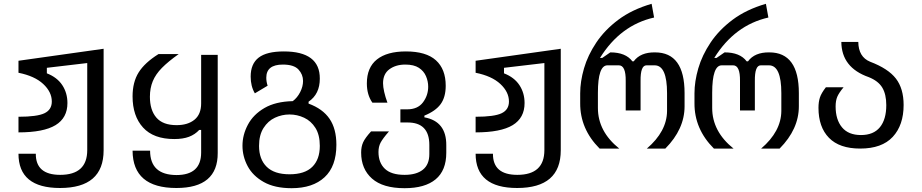

<svg xmlns="http://www.w3.org/2000/svg" viewBox="-20 -780 4840 1008"><path d="M295 207Q77 207 77 27H168Q167 138 296 138Q438 138 438 8V-449L226 -424V-395Q280 -374 307 -333Q334 -292 334 -239Q334 -161 271.5 -123Q209 -85 77 -85V-167Q175 -167 213.5 -185.5Q252 -204 252 -247Q252 -297 207 -339Q162 -381 77 -398V-461L524 -524V9Q524 207 295 207Z M906 207Q677 207 676 11H768Q768 138 906 139Q1036 139 1036 21V-98H1026Q1004 -74 972.5 -62Q941 -50 895 -50Q786 -50 731 -110.5Q676 -171 676 -274Q676 -349 708 -400Q740 -451 812 -496H918Q863 -457 830 -423.5Q797 -390 782 -353.5Q767 -317 767 -272Q767 -202 801 -162.5Q835 -123 907 -123Q966 -123 1001 -151.5Q1036 -180 1036 -237V-492H1123V23Q1124 207 906 207Z M1511 208Q1422 208 1364.5 175.5Q1307 143 1280 92Q1253 41 1253 -15Q1253 -72 1281.5 -125.5Q1310 -179 1368.5 -213Q1427 -247 1517 -249Q1541 -267 1556 -296.5Q1571 -326 1571 -355Q1571 -389 1547 -415Q1523 -441 1465 -441Q1378 -441 1378 -372Q1378 -351 1385 -330L1318 -290Q1296 -327 1296 -378Q1296 -445 1338 -477.5Q1380 -510 1470 -510Q1660 -510 1659 -367Q1659 -286 1600 -246V-236Q1674 -209 1710 -156.5Q1746 -104 1746 -20Q1746 93 1684 150.5Q1622 208 1511 208ZM1659 -14Q1659 -72 1636 -108.5Q1613 -145 1576.5 -162Q1540 -179 1500 -179Q1460 -179 1423.5 -162Q1387 -145 1363.5 -108Q1340 -71 1340 -14Q1340 56 1380 95.5Q1420 135 1500 135Q1580 135 1619.5 96Q1659 57 1659 -14Z M2104 208Q1990 208 1933 157.5Q1876 107 1876 21Q1876 -10 1886.5 -33Q1897 -56 1928 -90H2022Q1989 -52 1978 -31Q1967 -10 1967 18Q1967 74 2000.5 106Q2034 138 2104 138Q2166 138 2200 111Q2234 84 2234 29V-19Q2234 -138 2118 -137H2082V-206H2118Q2173 -206 2200.5 -242.5Q2228 -279 2228 -325Q2228 -353 2216.5 -380Q2205 -407 2179 -424Q2153 -441 2108 -441Q2058 -441 2024.5 -416.5Q1991 -392 1991 -343Q1991 -324 1997 -297.5Q2003 -271 2014 -241H1935Q1906 -282 1906 -342Q1906 -426 1959 -468Q2012 -510 2111 -510Q2217 -510 2268.5 -463.5Q2320 -417 2320 -330Q2320 -270 2293.5 -233.5Q2267 -197 2208 -173V-164Q2324 -143 2323 -17V22Q2323 115 2267 161.5Q2211 208 2104 208Z M2695 207Q2477 207 2477 27H2568Q2567 138 2696 138Q2838 138 2838 8V-449L2626 -424V-395Q2680 -374 2707 -333Q2734 -292 2734 -239Q2734 -161 2671.5 -123Q2609 -85 2477 -85V-167Q2575 -167 2613.5 -185.5Q2652 -204 2652 -247Q2652 -297 2607 -339Q2562 -381 2477 -398V-461L2924 -524V9Q2924 207 2695 207Z M3128 0Q3025 -103 3026 -239V-290Q3026 -352 3046 -421Q3066 -490 3110.5 -556.5Q3155 -623 3226.5 -676.5Q3298 -730 3401 -760L3414 -688Q3237 -648 3130 -476H3142L3184 -505Q3265 -505 3300 -458H3307Q3342 -506 3419 -505Q3574 -505 3574 -291V-222Q3574 -102 3473 0H3376Q3481 -90 3482 -197V-291Q3482 -437 3417 -437H3374Q3342 -437 3343 -355V-200H3265V-355Q3266 -437 3229 -437H3169Q3119 -437 3119 -293V-213Q3119 -90 3231 0Z M3728 0Q3625 -103 3626 -239V-290Q3626 -352 3646 -421Q3666 -490 3710.5 -556.5Q3755 -623 3826.5 -676.5Q3898 -730 4001 -760L4014 -688Q3837 -648 3730 -476H3742L3784 -505Q3865 -505 3900 -458H3907Q3942 -506 4019 -505Q4174 -505 4174 -291V-222Q4174 -102 4073 0H3976Q4081 -90 4082 -197V-291Q4082 -437 4017 -437H3974Q3942 -437 3943 -355V-200H3865V-355Q3866 -437 3829 -437H3769Q3719 -437 3719 -293V-213Q3719 -90 3831 0Z M4496 0Q4387 0 4332 -56.5Q4277 -113 4277 -214Q4277 -245 4284.5 -268Q4292 -291 4316 -322H4409Q4384 -292 4375.5 -271.5Q4367 -251 4367 -221Q4367 -152 4400.5 -111.5Q4434 -71 4500 -71Q4566 -71 4599.5 -112Q4633 -153 4633 -228Q4633 -285 4612 -320Q4591 -355 4541 -375Q4398 -425 4397 -560H4486Q4487 -481 4548 -456Q4643 -420 4683.5 -367.5Q4724 -315 4724 -229Q4724 -123 4667 -61.5Q4610 0 4496 0Z"/></svg>

Font: PlemolJP35 Console
Style: Regular
Weight: 400
Version: v2.0.3; ttfautohint (v1.8.4.7-5d5b-dirty) -l 6 -r 45 -G 200 